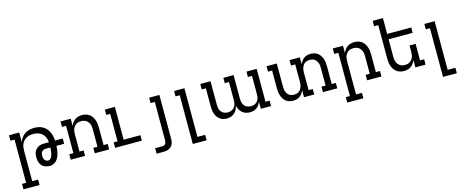

<svg xmlns="http://www.w3.org/2000/svg" viewBox="-45 -1520 6090 2520"><g transform="rotate(-15 3000.0 -260.0)"><path d="M258 215H39V141H95V-446H39V-520H178V-390Q189 -421 209 -448.5Q229 -476 256.5 -494.5Q284 -513 317 -520.5Q350 -528 383 -528Q413 -528 443 -522Q473 -516 499 -501Q525 -486 545.5 -463Q566 -440 578.5 -412.5Q591 -385 597.5 -355.5Q604 -326 605 -296H710V-224H605Q604 -198 601 -172.5Q598 -147 591.5 -122.5Q585 -98 574 -74.5Q563 -51 546 -32Q529 -13 504.5 -2.5Q480 8 455 8Q424 8 395 -2Q366 -12 346 -34.5Q326 -57 318 -87Q310 -117 310 -147Q310 -167 313 -187Q316 -207 325 -224.5Q334 -242 348 -256.5Q362 -271 380 -280Q398 -289 417.5 -292.5Q437 -296 457 -296H522Q520 -329 507.5 -360Q495 -391 471 -413Q447 -435 415 -444.5Q383 -454 350 -454Q326 -454 303 -450Q280 -446 259 -434.5Q238 -423 221.5 -405.5Q205 -388 195 -366.5Q185 -345 181.5 -322Q178 -299 178 -275V141H258ZM453 -66Q469 -66 481 -77Q493 -88 499.5 -102Q506 -116 510 -131.5Q514 -147 516.5 -162Q519 -177 520.5 -193Q522 -209 522 -224H457Q443 -224 429 -218.5Q415 -213 406 -201.5Q397 -190 393.5 -175.5Q390 -161 390 -147Q390 -132 393 -117.5Q396 -103 404 -91Q412 -79 425.5 -72.5Q439 -66 453 -66Z M934 0H739V-74H795V-446H739V-520H878V-420Q887 -444 901.5 -465Q916 -486 937 -500.5Q958 -515 982.5 -521.5Q1007 -528 1033 -528Q1059 -528 1085 -521Q1111 -514 1132 -498.5Q1153 -483 1167.5 -460.5Q1182 -438 1190.5 -413.5Q1199 -389 1202 -362.5Q1205 -336 1205 -310V-74H1261V0H1066V-74H1122V-310Q1122 -328 1120 -346Q1118 -364 1111.5 -380.5Q1105 -397 1094 -411.5Q1083 -426 1068 -436Q1053 -446 1035.5 -450Q1018 -454 1000 -454Q982 -454 964.5 -450Q947 -446 932 -436Q917 -426 906 -411.5Q895 -397 888.5 -380.5Q882 -364 880 -346Q878 -328 878 -310V-74H934Z M1342 0V-74H1395V-447H1342V-520H1478V-74H1705V0Z M1848 215V141H1946Q1958 141 1969.5 136.5Q1981 132 1988 122.5Q1995 113 1998 101Q2001 89 2001 77V-447H1944V-520H2083V77Q2083 96 2080 114.5Q2077 133 2069 149.5Q2061 166 2047.5 179Q2034 192 2017.5 200.5Q2001 209 1982.5 212Q1964 215 1946 215Z M2340 215V-447H2283V-520H2423V141H2528V215Z M2860 8Q2835 8 2810.5 1.5Q2786 -5 2766 -20Q2746 -35 2731.5 -56Q2717 -77 2709 -100.5Q2701 -124 2698 -149Q2695 -174 2695 -199V-446H2639V-520H2778V-199Q2778 -174 2783.5 -149Q2789 -124 2804.5 -104.5Q2820 -85 2844 -75.5Q2868 -66 2893 -66Q2918 -66 2942 -75.5Q2966 -85 2981.5 -104.5Q2997 -124 3003 -149Q3009 -174 3009 -199V-447H2952V-520H3091V-199Q3091 -174 3097 -149Q3103 -124 3118.5 -104.5Q3134 -85 3158 -75.5Q3182 -66 3207 -66Q3232 -66 3256 -75.5Q3280 -85 3295.5 -104.5Q3311 -124 3316.5 -149Q3322 -174 3322 -199V-447H3266V-520H3405V-74H3461V0H3322V-97Q3314 -74 3300 -53.5Q3286 -33 3266 -19Q3246 -5 3222 1.5Q3198 8 3174 8Q3146 8 3118.5 -0.5Q3091 -9 3070 -27.5Q3049 -46 3036 -71Q3023 -96 3016 -123Q3010 -96 2997 -71Q2984 -46 2963 -27.5Q2942 -9 2915 -0.5Q2888 8 2860 8Z M3760 8Q3735 8 3710 1Q3685 -6 3665 -21.5Q3645 -37 3631 -59Q3617 -81 3609 -105Q3601 -129 3598 -154.5Q3595 -180 3595 -205V-447H3539V-520H3678V-205Q3678 -188 3680 -171Q3682 -154 3688 -138Q3694 -122 3704 -107.5Q3714 -93 3728 -83.5Q3742 -74 3759 -70Q3776 -66 3793 -66Q3810 -66 3827 -70Q3844 -74 3858 -83.5Q3872 -93 3882 -107.5Q3892 -122 3898 -138Q3904 -154 3906.5 -171Q3909 -188 3909 -205V-446H3852V-520H3991V-424Q4000 -447 4014 -467Q4028 -487 4048 -501.5Q4068 -516 4091.5 -522Q4115 -528 4140 -528Q4165 -528 4190 -521Q4215 -514 4235 -498.5Q4255 -483 4269 -461Q4283 -439 4291 -415Q4299 -391 4302 -365.5Q4305 -340 4305 -315V-73H4361V0H4166V-74H4222V-315Q4222 -332 4220 -349Q4218 -366 4212 -382Q4206 -398 4196 -412.5Q4186 -427 4172 -436.5Q4158 -446 4141 -450Q4124 -454 4107 -454Q4090 -454 4073 -450Q4056 -446 4042 -436.5Q4028 -427 4018 -412.5Q4008 -398 4002 -382Q3996 -366 3993.5 -349Q3991 -332 3991 -315V-74H4048V0H3909V-96Q3900 -73 3886 -53Q3872 -33 3852 -18.5Q3832 -4 3808.5 2Q3785 8 3760 8Z M4658 215H4439V141H4495V-446H4439V-520H4578V-420Q4587 -444 4601.5 -465Q4616 -486 4637 -500.5Q4658 -515 4682.5 -521.5Q4707 -528 4733 -528Q4759 -528 4785 -521Q4811 -514 4832 -498.5Q4853 -483 4867.5 -460.5Q4882 -438 4890.5 -413.5Q4899 -389 4902 -362.5Q4905 -336 4905 -310V-74H4961V0H4766V-74H4822V-310Q4822 -328 4820 -346Q4818 -364 4811.5 -380.5Q4805 -397 4794 -411.5Q4783 -426 4768 -436Q4753 -446 4735.5 -450Q4718 -454 4700 -454Q4682 -454 4664.5 -450Q4647 -446 4632 -436Q4617 -426 4606 -411.5Q4595 -397 4588.5 -380.5Q4582 -364 4580 -346Q4578 -328 4578 -310V141H4658Z M5267 8Q5241 8 5215 1Q5189 -6 5168 -21.5Q5147 -37 5132.5 -59.5Q5118 -82 5109.5 -106.5Q5101 -131 5098 -157.5Q5095 -184 5095 -210V-662H5039V-735H5178V-520H5505V-447H5178V-210Q5178 -192 5180 -174Q5182 -156 5188.5 -139.5Q5195 -123 5206 -108.5Q5217 -94 5232 -84Q5247 -74 5264.5 -70Q5282 -66 5300 -66Q5318 -66 5335.5 -70Q5353 -74 5368 -84Q5383 -94 5394 -108.5Q5405 -123 5411.5 -139.5Q5418 -156 5420 -174Q5422 -192 5422 -210V-297H5505V-73H5561V0H5422V-100Q5413 -76 5398.5 -55Q5384 -34 5363 -19.5Q5342 -5 5317.5 1.5Q5293 8 5267 8Z M5740 215V-447H5683V-520H5823V141H5928V215Z"/></g></svg>

Font: Iosevka Etoile
Style: Regular
Weight: 400
Designer: Belleve Invis
Foundry: Belleve Invis
Version: Version 33.2.4